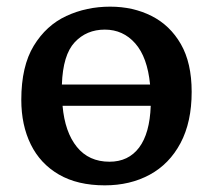

<svg xmlns="http://www.w3.org/2000/svg" viewBox="-20 -543 639 577"><path d="M295 14Q213 14 157 -18.5Q101 -51 72.5 -109Q44 -167 44 -243Q44 -344 81.5 -405.5Q119 -467 179.5 -495Q240 -523 311 -523Q380 -523 435.5 -495Q491 -467 523.5 -410.5Q556 -354 556 -267Q556 -176 522.5 -113Q489 -50 430 -18Q371 14 295 14ZM166 -289H431Q423 -371 386.5 -412.5Q350 -454 295 -454Q240 -454 204.5 -416Q169 -378 166 -289ZM309 -57Q366 -57 398 -99.5Q430 -142 433 -225H168Q175 -146 211 -101.5Q247 -57 309 -57Z"/></svg>

Font: Literata 12pt Medium
Style: Regular
Weight: 500
Designer: Latin by Veronika Burian and Jose Scaglione. Greek by Irene Vlachou. Cyrillic by Vera Evstafieva.
Foundry: TypeTogether
Version: Version 3.002